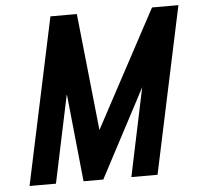

<svg xmlns="http://www.w3.org/2000/svg" viewBox="-51 -752 830 804"><g transform="rotate(-5 364.0 -350.0)"><path d="M301 -700H190L41 0H152L230 -370L268 0H351L547 -371L469 0H579L728 -700H617L353 -208Z"/></g></svg>

Font: Advent Pro
Style: Italic
Weight: 400
Italic angle: -12°
Designer: VivaRado, Andreas Kalpakidis
Foundry: VivaRado, Andreas Kalpakidis
Version: Version 3.000